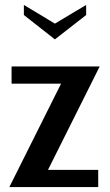

<svg xmlns="http://www.w3.org/2000/svg" viewBox="-20 -760 446 780"><path d="M175 -70 385 -490H27V-420H228L18 0H379V-70ZM203 -600 330 -699V-740L203 -664L77 -740V-699Z"/></svg>

Font: Cabin Condensed
Style: Regular
Weight: 400
Designer: Pablo Impallari
Foundry: Pablo Impallari. www.impallari.com Igino Marini. www.ikern.com
Version: Version 1.006